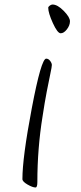

<svg xmlns="http://www.w3.org/2000/svg" viewBox="-20 -616 356 848"><path d="M193 -582Q193 -586 199.5 -591Q206 -596 212 -596Q234 -596 261.5 -568Q289 -540 289 -522Q289 -504 275.5 -486.5Q262 -469 248 -469Q234 -469 213.5 -514Q193 -559 193 -582ZM137 212Q124 212 101.5 199Q79 186 79 175Q79 80 120.5 -138.5Q162 -357 184 -357Q194 -357 201.5 -347Q209 -337 209 -329Q209 -321 202.5 -291Q196 -261 186.5 -211.5Q177 -162 168 -102Q145 40 145 188Q145 212 137 212Z"/></svg>

Font: Kalam Light
Style: Regular
Weight: 300
Version: Version 2.001;PS 1.0;hotconv 1.0.79;makeotf.lib2.5.61930; tt